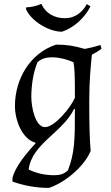

<svg xmlns="http://www.w3.org/2000/svg" viewBox="-20 -703 543 938"><path d="M53 -185C53 -117 87 -24 153 -6V-2C79 78 52 127 41 165V184C96 204 158 215 219 215C297 190 393 109 423 34C418 -20 416 -93 416 -210C416 -304 423 -380 429 -436C445 -444 462 -454 476 -465L471 -483C442 -474 424 -470 394 -464C342 -479 308 -485 254 -485C126 -443 53 -316 53 -185ZM133 -229C133 -285 142 -348 163 -399C184 -418 207 -423 235 -423C269 -423 308 -413 339 -399C344 -369 346 -349 346 -226C328 -181 248 -82 200 -82C152 -82 133 -181 133 -229ZM346 -170C346 -17 345 43 312 129C291 149 270 153 243 153C202 153 157 144 120 125C136 -2 286 -55 342 -171ZM107 -658C133 -599 219 -548 283 -548C342 -568 394 -616 422 -672L404 -683C382 -642 346 -614 297 -614C247 -614 202 -638 183 -683H179C161 -674 132 -668 108 -667Z"/></svg>

Font: Almendra
Style: Regular
Weight: 400
Designer: Ana Sanfelippo
Foundry: Ana Sanfelippo
Version: Version 1.003